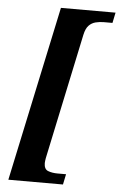

<svg xmlns="http://www.w3.org/2000/svg" viewBox="-59 -801 606 970"><g transform="rotate(5 243.5 -316.0)"><path d="M21 128 210 -760H487L476 -707H433Q411 -707 391 -702Q371 -697 356.5 -682Q342 -667 335 -635L200 3Q199 10 198 16.5Q197 23 197 28Q197 59 217.5 67Q238 75 266 75H309L298 128Z"/></g></svg>

Font: Noto Serif Tamil
Style: Italic
Weight: 400
Italic angle: -12°
Designer: Indian Type Foundry, Tom Grace, and the Monotype Design Team
Foundry: Monotype Imaging Inc.
Version: Version 2.003